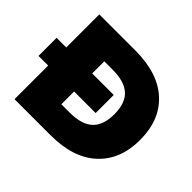

<svg xmlns="http://www.w3.org/2000/svg" viewBox="-181 -917 1129 1129"><g transform="rotate(45 384.0 -352.5)"><path d="M58.1 0V-279.8H-22V-430.2H58.1V-705.1H356.9Q546.4 -705.1 648.2 -611.6Q750 -518.1 750 -353Q750 -188.5 647.9 -94.2Q545.9 0 356.9 0ZM273.9 -173.8H344.2Q442.4 -173.8 489.3 -217.5Q536.1 -261.2 536.1 -353Q536.1 -444.3 489 -487.5Q441.9 -530.8 344.2 -530.8H273.9V-430.2H453.1V-279.8H273.9Z"/></g></svg>

Font: Mulish ExtraBlack
Style: Regular
Weight: 1000
Designer: Vernon Adams
Foundry: Vernon Adams
Version: Version 3.603; ttfautohint (v1.8.3)